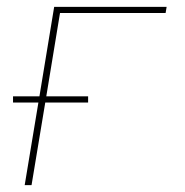

<svg xmlns="http://www.w3.org/2000/svg" viewBox="-20 -540 540 560"><path d="M52 0 92 -241H18V-259H95L138 -520H466L463 -502H155L115 -259H237V-241H112L72 0Z"/></svg>

Font: Iosevka Term Curly Th Obl
Style: Regular
Weight: 100
Italic angle: -9°
Designer: Belleve Invis
Foundry: Belleve Invis
Version: Version 32.3.0